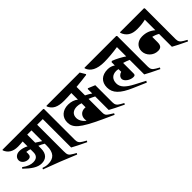

<svg xmlns="http://www.w3.org/2000/svg" viewBox="105 -1499 2391 2391"><g transform="rotate(-45 1300.5 -304.0)"><path d="M619 46 629 29 594 9C536 -24 529 -37 529 -103V-569H628V-69C661 -50 735 -12 817 26L827 8L783 -17C743 -40 728 -61 728 -102V-648L719 -654H4L0 -646C24 -582 78 -544 167 -544C194 -544 225 -546 254 -549V-463C217 -484 174 -494 141 -494C89 -494 52 -463 52 -418C52 -375 98 -340 145 -340C178 -340 195 -357 195 -396L194 -425C216 -422 235 -420 254 -411V-358C254 -302 224 -272 165 -272C125 -272 83 -284 23 -328L10 -313C91 -234 158 -187 230 -187C302 -187 354 -228 354 -324V-373C381 -362 405 -350 429 -335V-297C429 -177 381 -125 279 -125C250 -125 221 -132 195 -142L187 -124C334 -70 475 -15 619 46ZM354 -428V-569H429V-380C400 -400 375 -416 354 -428Z M1298 26 1308 8 1253 -27C1217 -50 1209 -64 1209 -104V-344C1239 -332 1263 -321 1289 -307V-69C1322 -50 1396 -12 1478 26L1488 8L1444 -17C1404 -40 1389 -61 1389 -102V-405L1298 -443L1289 -438V-359C1265 -376 1241 -390 1209 -406V-555C1279 -561 1346 -569 1398 -576L1405 -584L1363 -654H779L774 -646C805 -574 864 -542 977 -542C1018 -542 1063 -544 1109 -547V-431C1076 -458 1030 -474 978 -474C880 -474 814 -415 814 -325C814 -226 879 -167 1149 -42C1203 -17 1254 7 1298 26ZM932 -285C932 -345 972 -380 1040 -380C1061 -380 1082 -376 1109 -367V-296L1093 -297C1031 -297 996 -254 996 -201C996 -190 997 -179 999 -169C956 -201 932 -243 932 -285Z M1699 -46 1866 26 1877 5 1745 -64C1634 -122 1589 -171 1589 -236C1589 -306 1630 -347 1699 -347C1710 -347 1721 -345 1735 -342V-295C1700 -285 1676 -259 1676 -228C1676 -186 1740 -140 1797 -140C1821 -140 1830 -148 1830 -171V-356C1858 -348 1889 -337 1915 -325V-69C1948 -50 2022 -12 2104 26L2114 8L2070 -17C2030 -40 2015 -61 2015 -102V-646L2006 -654H1448L1444 -646C1469 -572 1543 -529 1673 -529C1738 -529 1837 -537 1915 -550V-386C1873 -415 1807 -452 1749 -473L1735 -464V-407C1707 -426 1676 -437 1637 -437C1533 -437 1471 -379 1471 -282C1471 -184 1536 -116 1699 -46Z M2244 -153C2297 -153 2316 -179 2316 -237V-329C2345 -323 2374 -312 2402 -295V-69C2435 -50 2509 -12 2591 26L2601 8L2557 -17C2517 -40 2502 -61 2502 -102V-646L2493 -654H2075L2070 -646C2098 -567 2158 -529 2251 -529C2308 -529 2358 -534 2402 -546V-360C2353 -402 2301 -423 2230 -423C2151 -423 2095 -371 2095 -298C2095 -219 2163 -153 2244 -153Z"/></g></svg>

Font: Nithya Ranjana DU
Style: Regular
Weight: 400
Designer: Designed by Tathagata Biswas and Noopur Datye with help from Ananda Maharjan, Callijatra
Foundry: Ek Type
Version: Version 1.000;Glyphs 3.2.3 (3260)